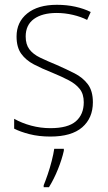

<svg xmlns="http://www.w3.org/2000/svg" viewBox="-20 -559 449 800"><path d="M367 -133Q367 -67 322.5 -28.5Q278 10 190 10Q142 10 103 0Q64 -10 39 -23V-64Q71 -46 110 -35.5Q149 -25 190 -25Q263 -25 296 -53.5Q329 -82 329 -133Q329 -167 312.5 -188Q296 -209 266.5 -224.5Q237 -240 198 -256Q155 -273 121.5 -290.5Q88 -308 68.5 -335Q49 -362 49 -407Q49 -467 93.5 -503Q138 -539 217 -539Q258 -539 294 -531Q330 -523 358 -509L343 -476Q318 -489 284 -497Q250 -505 216 -505Q156 -505 121.5 -480Q87 -455 87 -407Q87 -374 102.5 -353.5Q118 -333 147 -319Q176 -305 215 -289Q256 -271 290.5 -253.5Q325 -236 346 -208Q367 -180 367 -133ZM246 69Q238 105 221.5 146Q205 187 184 221H162V213Q169 196 178.5 168.5Q188 141 195.5 111.5Q203 82 206 61H246Z"/></svg>

Font: Noto Sans Gujarati SemiCondensed ExtraLight
Style: Regular
Weight: 200
Width: 4
Designer: Jelle Bosma - Monotype Design Team, Universal Thirst
Foundry: Monotype Imaging Inc.
Version: Version 2.106; ttfautohint (v1.8.4.7-5d5b)